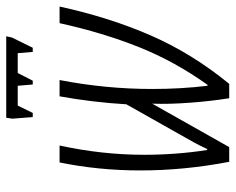

<svg xmlns="http://www.w3.org/2000/svg" viewBox="-88 -650 738 601"><g transform="rotate(-90 280.5 -349.0)"><path d="M228 -615 251 -662H313L317 -615H329L353 -662H415L419 -615H432L464 -680L468 -698H213L210 -679L215 -615ZM121 0 257 -241Q255 -189 260 -122.5Q265 -56 274 0H319Q414 -116 470.5 -245.5Q527 -375 561 -531H509Q479 -395 434 -282.5Q389 -170 316 -68H313Q303 -150 303 -241Q303 -387 331 -531H280Q271 -482 264.5 -428Q258 -374 255 -322L158 -150Q146 -129 135.5 -110Q125 -91 115 -69H112Q97 -165 97 -266Q97 -398 126 -531H73Q48 -409 48 -278Q48 -141 75 0Z"/></g></svg>

Font: Noto Sans Display Condensed Light
Style: Italic
Weight: 300
Width: 3
Designer: Monotype Design team
Foundry: Monotype Imaging Inc.
Version: 1.000